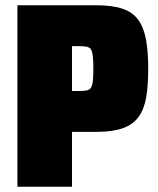

<svg xmlns="http://www.w3.org/2000/svg" viewBox="-20 -708 600 728"><path d="M46 0V-688H346Q406 -688 444.5 -675Q483 -662 504 -633Q525 -604 533.5 -558.5Q542 -513 542 -448Q542 -385 534.5 -340Q527 -295 506 -265.5Q485 -236 446 -222Q407 -208 346 -208H253V0ZM253 -363H279Q297 -363 308 -365Q319 -367 324.5 -375Q330 -383 332 -400.5Q334 -418 334 -448Q334 -477 332 -495Q330 -513 324.5 -521Q319 -529 308 -531Q297 -533 279 -533H253Z"/></svg>

Font: Saira SemiCondensed Black
Style: Regular
Weight: 900
Width: 4
Designer: Hector Gatti with collaboration of the Omnibus-Type team
Foundry: Omnibus-Type
Version: Version 1.101